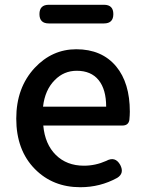

<svg xmlns="http://www.w3.org/2000/svg" viewBox="-20 -770 605 803"><path d="M316 13Q201 13 126 -63Q48 -142 48 -274Q48 -403 125 -486Q198 -564 299 -564Q406 -564 466 -492Q523 -423 523 -303Q523 -288 521 -268Q517 -245 492 -245H339H161Q168 -167 213.5 -122Q259 -77 331 -77Q379 -77 424 -97Q462 -118 483 -80Q501 -45 470 -26Q399 13 316 13ZM160 -324H292H424Q424 -396 392.5 -435Q361 -474 301 -474Q247 -474 209 -435Q168 -394 160 -324ZM184 -672Q145 -672 145 -711Q145 -750 184 -750H415Q454 -750 454 -711Q454 -672 415 -672H299Z"/></svg>

Font: GenSenRounded JP M
Style: Regular
Weight: 500
Version: Version 1.501;PS 1;hotconv 16.6.51;makeotf.lib2.5.65220